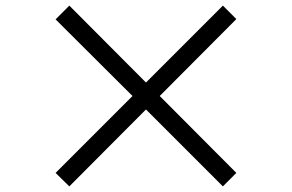

<svg xmlns="http://www.w3.org/2000/svg" viewBox="-20 -718 1040 684"><path d="M774 -54 500 -328 227 -54 178 -102 452 -376 178 -649 227 -698 500 -424 774 -698 822 -650 549 -376 822 -102Z"/></svg>

Font: SpoqaHanSansJP-Regular
Style: Regular
Weight: 400
Designer: [Source Han Sans]
Ryoko NISHIZUKA  (kana & ideographs); Paul D. Hunt (Latin, Greek & Cyrillic); Wenlong ZHANG  (bopomofo
Foundry: Spoqa (http://bi.spoqa.com)
Version: Version 1.002.20150607